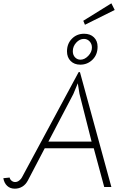

<svg xmlns="http://www.w3.org/2000/svg" viewBox="-30 -1126 802 1155"><path d="M-10 -54 28 -58Q30 -47 39.5 -39Q49 -31 61 -31Q74 -31 85.5 -40Q97 -49 102 -59L443 -692H451L640 -1H597L534 -234H239L138 -41Q125 -16 104.5 -3.5Q84 9 59 9Q31 9 13 -8Q-5 -25 -10 -54ZM521 -274 448 -562 438 -625 411 -560 261 -274ZM373 -817Q373 -863 402.5 -893Q432 -923 476 -923Q513 -923 535 -901.5Q557 -880 557 -845Q557 -797 526.5 -767Q496 -737 453 -737Q417 -737 395 -759Q373 -781 373 -817ZM523 -840Q523 -862 509 -877Q495 -892 475 -892Q449 -892 428.5 -869.5Q408 -847 408 -818Q408 -795 421.5 -781Q435 -767 454 -767Q479 -767 501 -790Q523 -813 523 -840ZM471 -1001 640 -1106 660 -1066 481 -977Z"/></svg>

Font: Bellota Light
Style: Italic
Weight: 300
Italic angle: -7.5°
Designer: Kemie Guaida
Foundry: Kemie Guaida
Version: Version 4.001